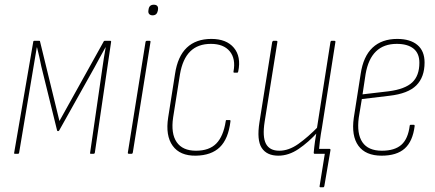

<svg xmlns="http://www.w3.org/2000/svg" viewBox="-20 -652 1846 814"><path d="M43 0Q39 0 40 -4L121 -475Q121 -479 125 -479H147Q150 -479 150 -475L232 -139L419 -475Q420 -479 424 -479H447Q452 -479 451 -474L382 -4Q381 0 377 0H365Q361 0 362 -4L414 -363Q417 -385 420.5 -407Q424 -429 428 -451H427Q416 -431 404 -409.5Q392 -388 381 -367L231 -99Q229 -96 226 -96Q223 -96 222 -99L155 -371Q151 -391 146.5 -411.5Q142 -432 137 -451H136Q132 -431 129 -409.5Q126 -388 122 -368L61 -4Q60 0 57 0Z M527 0Q521 0 522 -5L597 -474Q598 -479 603 -479H614Q619 -479 618 -474L543 -5Q542 0 538 0ZM627 -587Q618 -587 613 -592Q608 -597 609 -606L610 -613Q613 -632 632 -632Q642 -632 646.5 -627Q651 -622 650 -613L649 -606Q645 -587 627 -587Z M810 8Q743 9 712 -34Q681 -77 693 -154L722 -338Q733 -413 772 -450Q811 -487 876 -487Q940 -487 971.5 -449.5Q1003 -412 990 -349Q989 -344 986 -344H973Q969 -344 970 -349Q980 -403 954 -434.5Q928 -466 874 -466Q819 -466 786.5 -434Q754 -402 743 -337L714 -154Q704 -86 729 -49.5Q754 -13 811 -13Q867 -13 897 -43.5Q927 -74 937 -138Q937 -143 940 -143H954Q958 -143 957 -137Q948 -63 912 -28Q876 7 810 8Z M1339 142Q1334 142 1335 137L1357 0H1316L1331 -21H1376Q1382 -21 1381 -15L1355 137Q1354 142 1350 142ZM1160 8Q1111 8 1089.5 -25Q1068 -58 1080 -134L1134 -474Q1136 -479 1140 -479H1151Q1157 -479 1156 -474L1102 -136Q1092 -72 1107.5 -42.5Q1123 -13 1164 -13Q1204 -13 1244.5 -41.5Q1285 -70 1331 -117L1327 -92Q1288 -49 1246 -20.5Q1204 8 1160 8ZM1314 0Q1310 0 1310 -4Q1312 -28 1315.5 -53Q1319 -78 1323 -99V-104L1381 -474Q1382 -479 1386 -479H1397Q1403 -479 1402 -474L1345 -111Q1340 -84 1336.5 -56.5Q1333 -29 1331 -4Q1331 0 1327 0Z M1598 8Q1530 8 1499.5 -34Q1469 -76 1480 -153L1509 -338Q1520 -413 1559.5 -450Q1599 -487 1664 -487Q1719 -487 1749.5 -461.5Q1780 -436 1780 -387Q1780 -325 1745 -290Q1710 -255 1631 -246L1514 -232L1501 -153Q1492 -85 1516.5 -49Q1541 -13 1599 -13Q1653 -13 1681.5 -38Q1710 -63 1717 -119Q1717 -123 1721 -123H1734Q1738 -123 1738 -118Q1730 -53 1696 -22.5Q1662 8 1598 8ZM1517 -252 1628 -265Q1697 -274 1727.5 -302.5Q1758 -331 1758 -386Q1758 -426 1733 -446Q1708 -466 1662 -466Q1607 -466 1574 -434Q1541 -402 1530 -338Z"/></svg>

Font: Sofia Sans Condensed Thin
Style: Italic
Weight: 250
Italic angle: -9°
Version: Version 4.100